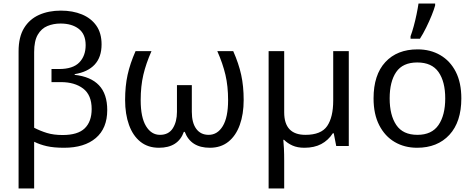

<svg xmlns="http://www.w3.org/2000/svg" viewBox="-20 -825 2681 1085"><path d="M324 -765Q391 -765 443 -743.5Q495 -722 524.5 -680Q554 -638 554 -574Q554 -502 515 -460Q476 -418 402 -406V-402Q493 -392 539.5 -343Q586 -294 586 -203Q586 -100 521.5 -45Q457 10 342 10Q284 10 244.5 1Q205 -8 173 -24V240H85V-535Q85 -616 116 -666.5Q147 -717 201 -741Q255 -765 324 -765ZM322 -692Q282 -692 248 -678Q214 -664 193.5 -629Q173 -594 173 -531V-103Q208 -85 245.5 -73.5Q283 -62 334 -62Q420 -62 459 -100Q498 -138 498 -209Q498 -288 450 -324.5Q402 -361 324 -361H271V-435H314Q392 -435 428 -472Q464 -509 464 -570Q464 -632 425 -662Q386 -692 322 -692Z M1298 -536Q1329 -466 1343 -402Q1357 -338 1357 -260Q1357 -180 1335 -119Q1313 -58 1270.5 -24Q1228 10 1166 10Q1058 10 1024 -80H1019Q987 10 878 10Q816 10 773.5 -24Q731 -58 709 -119Q687 -180 687 -260Q687 -338 701 -402Q715 -466 746 -536H836Q805 -466 790 -402Q775 -338 775 -259Q775 -162 805 -112.5Q835 -63 884 -63Q933 -63 956.5 -100Q980 -137 980 -193V-344H1064V-193Q1064 -131 1089 -97Q1114 -63 1159 -63Q1209 -63 1239 -112.5Q1269 -162 1269 -259Q1269 -338 1254 -402Q1239 -466 1208 -536Z M1951 -536V0H1880L1866 -72H1861Q1835 -32 1795.5 -11Q1756 10 1700 10Q1661 10 1633 -2.5Q1605 -15 1585 -35H1581Q1583 -17 1584.5 13.5Q1586 44 1586 84V240H1498V-536H1586V-190Q1586 -63 1706 -63Q1795 -63 1829 -113Q1863 -163 1863 -257V-536Z M2587 -269Q2587 -136 2519.5 -63Q2452 10 2337 10Q2266 10 2210.5 -22.5Q2155 -55 2123 -117.5Q2091 -180 2091 -269Q2091 -402 2157.5 -474Q2224 -546 2340 -546Q2412 -546 2468 -513.5Q2524 -481 2555.5 -419.5Q2587 -358 2587 -269ZM2182 -269Q2182 -174 2219.5 -118.5Q2257 -63 2339 -63Q2420 -63 2458 -118.5Q2496 -174 2496 -269Q2496 -364 2458 -418Q2420 -472 2338 -472Q2256 -472 2219 -418Q2182 -364 2182 -269ZM2300 -606V-620Q2309 -644 2318 -677Q2327 -710 2334 -744Q2341 -778 2345 -805H2439V-794Q2433 -772 2419.5 -738.5Q2406 -705 2388.5 -669.5Q2371 -634 2353 -606Z"/></svg>

Font: Noto Sans
Style: Regular
Weight: 400
Designer: Monotype Design Team
Foundry: Monotype Imaging Inc.
Version: Version 1.902